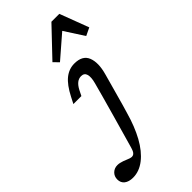

<svg xmlns="http://www.w3.org/2000/svg" viewBox="-362 -718 972 972"><g transform="rotate(-45 124.0 -231.5)"><path d="M141.9 -356.5Q125 -356.5 111.3 -345.6Q97.6 -334.7 86.3 -312.9L71.8 -283.9H14.5L32.3 -318.5Q61.3 -375 92.7 -400.4Q124.2 -425.8 162.9 -425.8Q221 -425.8 237.5 -384.3Q254 -342.7 235.5 -276.6L216.1 -206.5H146L166.1 -280.6Q175.8 -316.1 170.2 -336.3Q164.5 -356.5 141.9 -356.5ZM187.1 -102.4 174.2 -58.9Q153.2 16.1 121.8 73.4Q90.3 130.6 50 162.1Q9.7 193.5 -34.7 193.5Q-64.5 193.5 -81.5 180.2Q-98.4 166.9 -98.4 143.5Q-98.4 121 -83.5 106.5Q-68.5 91.9 -46 91.9Q-37.9 91.9 -29 94Q-20.2 96 -12.1 98.8Q-4 101.6 3.2 104.8Q12.1 108.9 21 111.7Q29.8 114.5 35.5 114.5Q42.7 114.5 48.8 110.1Q54.8 105.6 58.9 96.8Q62.9 87.9 66.9 73.4L116.9 -102.4L146 -206.5H216.1ZM89.5 -508.9 230.6 -657.3H287.1L346 -501.6L304 -481.5L221.8 -608.9L266.9 -612.1L116.1 -481.5Z"/></g></svg>

Font: Playfair Micro SmCond SmLight
Style: Italic
Weight: 360
Width: 4
Italic angle: -15.6°
Designer: Claus Eggers Sørensen
Foundry: Claus Eggers Sørensen
Version: Version 2.203;Glyphs 3.3 (3326)